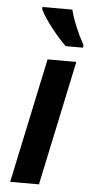

<svg xmlns="http://www.w3.org/2000/svg" viewBox="-55 -799 395 831"><g transform="rotate(5 143.0 -383.0)"><path d="M210 -606H286V-618C260 -665 237 -719 225 -766H95V-756C116 -712 170 -645 210 -606ZM22 0H147L262 -542H137Z"/></g></svg>

Font: Noto Sans SemiBold
Style: Italic
Weight: 600
Italic angle: -12°
Designer: Monotype Design Team
Foundry: Monotype Imaging Inc.
Version: Version 2.013